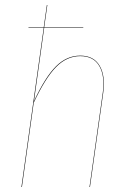

<svg xmlns="http://www.w3.org/2000/svg" viewBox="-20 -750 516 770"><path d="M394 -377.9 340.8 0H338.9L392.1 -377.9Q401.4 -444.8 378.4 -484.9Q355.5 -524.9 301.8 -524.9Q248 -524.9 205.1 -481.4Q162.1 -438 115.2 -337.9L67.9 0H65.9L155.3 -638.2H94.2V-640.1H155.3L168 -730H169.9L157.2 -640.1H314V-638.2H157.2L116.2 -344.2Q161.6 -441.4 204.6 -484.1Q247.6 -526.9 301.8 -526.9Q356 -526.9 379.6 -486.3Q403.3 -445.8 394 -377.9Z"/></svg>

Font: Fira Sans Compressed Two
Style: Italic
Weight: 100
Width: 3
Italic angle: -8°
Designer: Carrois Corporate & Edenspiekermann AG
Foundry: Carrois Corporate GbR & Edenspiekermann AG
Version: Version 4.203;PS 004.203;hotconv 1.0.88;makeotf.lib2.5.64775